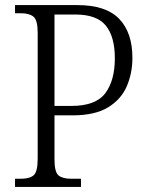

<svg xmlns="http://www.w3.org/2000/svg" viewBox="-20 -734 580 754"><path d="M39 0V-32H62Q96 -32 112 -45.5Q128 -59 128 -111V-605Q128 -655 111.5 -668.5Q95 -682 62 -682H39V-714H284Q396 -714 448 -660Q500 -606 500 -507Q500 -447 478 -395.5Q456 -344 404.5 -312.5Q353 -281 265 -281H194V-108Q194 -58 210 -45Q226 -32 260 -32H298V0ZM260 -318Q356 -318 393.5 -368Q431 -418 431 -505Q431 -590 395.5 -633.5Q360 -677 276 -677H194V-318Z"/></svg>

Font: Noto Serif Ethiopic SemiCondensed Light
Style: Regular
Weight: 300
Width: 4
Designer: Monotype Design Team
Foundry: Monotype Imaging Inc.
Version: Version 2.102; ttfautohint (v1.8.4.7-5d5b)